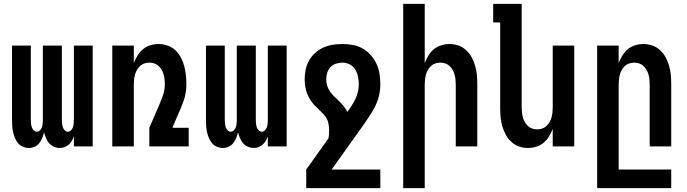

<svg xmlns="http://www.w3.org/2000/svg" viewBox="-20 -755 3540 990"><path d="M128 8Q113 8 98 1.5Q83 -5 73 -17Q63 -29 57 -43.5Q51 -58 47.5 -73.5Q44 -89 43 -104.5Q42 -120 42 -136V-520H139V-136Q139 -127 140 -117.5Q141 -108 144 -99Q147 -90 154 -83Q161 -76 170 -76Q179 -76 186 -83Q193 -90 196 -99Q199 -108 200 -117.5Q201 -127 201 -136V-520H299V-136Q299 -127 300 -117.5Q301 -108 304 -99Q307 -90 314 -83Q321 -76 330 -76Q339 -76 346 -83Q353 -90 356 -99Q359 -108 360 -117.5Q361 -127 361 -136V-520H458V0H361V-52Q357 -40 350.5 -29Q344 -18 334.5 -9.5Q325 -1 313 3.5Q301 8 288 8Q273 8 258 1.5Q243 -5 233 -17Q223 -29 217 -43.5Q211 -58 207 -73Q204 -58 198 -43.5Q192 -29 182.5 -17Q173 -5 158.5 1.5Q144 8 128 8Z M559 0V-520H670V-430Q678 -450 689.5 -469Q701 -488 717.5 -501.5Q734 -515 755 -521.5Q776 -528 798 -528Q822 -528 844.5 -520Q867 -512 884.5 -495.5Q902 -479 913 -458Q924 -437 930 -414Q936 -391 938.5 -367.5Q941 -344 941 -320Q941 -298 937.5 -276.5Q934 -255 926.5 -234Q919 -213 910.5 -193Q902 -173 893 -153L869 -96H953V0H750V-96L791 -191Q798 -207 804.5 -222.5Q811 -238 817 -254Q823 -270 826.5 -286.5Q830 -303 830 -320Q830 -333 828.5 -346Q827 -359 823.5 -371.5Q820 -384 813.5 -395Q807 -406 797.5 -415Q788 -424 775.5 -428Q763 -432 750 -432Q737 -432 724.5 -428Q712 -424 702.5 -415Q693 -406 686.5 -395Q680 -384 676.5 -371.5Q673 -359 671.5 -346Q670 -333 670 -320V0Z M1128 8Q1113 8 1098 1.5Q1083 -5 1073 -17Q1063 -29 1057 -43.5Q1051 -58 1047.5 -73.5Q1044 -89 1043 -104.5Q1042 -120 1042 -136V-520H1139V-136Q1139 -127 1140 -117.5Q1141 -108 1144 -99Q1147 -90 1154 -83Q1161 -76 1170 -76Q1179 -76 1186 -83Q1193 -90 1196 -99Q1199 -108 1200 -117.5Q1201 -127 1201 -136V-520H1299V-136Q1299 -127 1300 -117.5Q1301 -108 1304 -99Q1307 -90 1314 -83Q1321 -76 1330 -76Q1339 -76 1346 -83Q1353 -90 1356 -99Q1359 -108 1360 -117.5Q1361 -127 1361 -136V-520H1458V0H1361V-52Q1357 -40 1350.5 -29Q1344 -18 1334.5 -9.5Q1325 -1 1313 3.5Q1301 8 1288 8Q1273 8 1258 1.5Q1243 -5 1233 -17Q1223 -29 1217 -43.5Q1211 -58 1207 -73Q1204 -58 1198 -43.5Q1192 -29 1182.5 -17Q1173 -5 1158.5 1.5Q1144 8 1128 8Z M1559 215V119L1674 -42Q1676 -52 1676.5 -62.5Q1677 -73 1677 -83Q1677 -102 1673 -120.5Q1669 -139 1658 -154Q1647 -169 1632.5 -182Q1618 -195 1605 -208.5Q1592 -222 1581.5 -238Q1571 -254 1564 -271.5Q1557 -289 1554 -307.5Q1551 -326 1551 -345Q1551 -370 1556 -395.5Q1561 -421 1573.5 -443Q1586 -465 1605 -482Q1624 -499 1647 -509.5Q1670 -520 1695 -524Q1720 -528 1746 -528Q1773 -528 1800 -523Q1827 -518 1850.5 -504.5Q1874 -491 1892 -470.5Q1910 -450 1921.5 -425.5Q1933 -401 1937 -374Q1941 -347 1941 -320Q1941 -289 1933.5 -259Q1926 -229 1912 -202Q1898 -175 1880.5 -149.5Q1863 -124 1846 -99L1690 119H1941V215ZM1771 -178Q1783 -194 1793.5 -210.5Q1804 -227 1812.5 -244.5Q1821 -262 1825.5 -281Q1830 -300 1830 -320Q1830 -340 1826 -359.5Q1822 -379 1812 -396Q1802 -413 1784 -422.5Q1766 -432 1746 -432Q1729 -432 1712 -426.5Q1695 -421 1683.5 -408.5Q1672 -396 1667 -379Q1662 -362 1662 -345Q1662 -328 1667.5 -311.5Q1673 -295 1683 -281Q1693 -267 1705.5 -255.5Q1718 -244 1730 -232Q1742 -220 1753 -206.5Q1764 -193 1771 -178Z M2059 215V-735H2170V-430Q2178 -450 2189.5 -469Q2201 -488 2217.5 -501.5Q2234 -515 2255 -521.5Q2276 -528 2298 -528Q2322 -528 2344.5 -520Q2367 -512 2384.5 -495.5Q2402 -479 2413 -458Q2424 -437 2430.5 -414Q2437 -391 2439 -367.5Q2441 -344 2441 -320V0H2330V-320Q2330 -333 2328.5 -346Q2327 -359 2323.5 -371.5Q2320 -384 2313.5 -395Q2307 -406 2297.5 -415Q2288 -424 2275.5 -428Q2263 -432 2250 -432Q2237 -432 2224.5 -428Q2212 -424 2202.5 -415Q2193 -406 2186.5 -395Q2180 -384 2176.5 -371.5Q2173 -359 2171.5 -346Q2170 -333 2170 -320V215Z M2702 8Q2678 8 2655.5 0Q2633 -8 2615.5 -24.5Q2598 -41 2587 -62Q2576 -83 2569.5 -106Q2563 -129 2561 -152.5Q2559 -176 2559 -200V-639H2523V-735H2670V-200Q2670 -187 2671.5 -174Q2673 -161 2676.5 -148.5Q2680 -136 2686.5 -125Q2693 -114 2702.5 -105Q2712 -96 2724.5 -92Q2737 -88 2750 -88Q2763 -88 2775.5 -92Q2788 -96 2797.5 -105Q2807 -114 2813.5 -125Q2820 -136 2823.5 -148.5Q2827 -161 2828.5 -174Q2830 -187 2830 -200V-520H2941V0H2830V-90Q2822 -70 2810.5 -51Q2799 -32 2782.5 -18.5Q2766 -5 2745 1.5Q2724 8 2702 8Z M3059 215V-520H3170V-430Q3178 -450 3189.5 -469Q3201 -488 3217.5 -501.5Q3234 -515 3255 -521.5Q3276 -528 3298 -528Q3322 -528 3344.5 -520Q3367 -512 3384.5 -495.5Q3402 -479 3413 -458Q3424 -437 3430.5 -414Q3437 -391 3439 -367.5Q3441 -344 3441 -320V0H3330V-320Q3330 -333 3328.5 -346Q3327 -359 3323.5 -371.5Q3320 -384 3313.5 -395Q3307 -406 3297.5 -415Q3288 -424 3275.5 -428Q3263 -432 3250 -432Q3237 -432 3224.5 -428Q3212 -424 3202.5 -415Q3193 -406 3186.5 -395Q3180 -384 3176.5 -371.5Q3173 -359 3171.5 -346Q3170 -333 3170 -320V119H3441V215Z"/></svg>

Font: Iosevka Fixed
Style: Bold
Weight: 700
Monospace: yes
Designer: Belleve Invis
Foundry: Belleve Invis
Version: Version 32.3.0